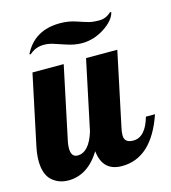

<svg xmlns="http://www.w3.org/2000/svg" viewBox="-112 -765 763 855"><g transform="rotate(-15 269.5 -337.0)"><path d="M546.9 -179.2Q483.4 5.9 346.2 5.9Q256.8 5.9 247.1 -88.9Q188.5 5.9 99.1 5.9Q54.2 5.9 22.9 -22.5Q-7.8 -50.8 -7.8 -113.8Q-7.8 -142.1 0 -179.2L67.9 -500H211.9L140.1 -160.2Q137.2 -144.5 137.2 -131.8Q137.2 -90.8 167 -90.8Q219.7 -90.8 247.1 -179.2L314.9 -500H459L387.2 -160.2Q382.8 -143.1 382.8 -125Q382.8 -90.8 423.8 -90.8Q480 -90.8 504.9 -179.2ZM470.7 -669.9 476.6 -668.9Q468.3 -632.8 419.4 -600.6Q370.1 -568.8 315.4 -568.8Q281.7 -568.8 244.6 -581.5Q207.5 -594.2 188 -600.1Q168.5 -606 147.5 -606Q109.9 -606 81.5 -580.1L75.7 -582Q124 -680.2 242.7 -680.2Q281.2 -680.2 315.2 -668.7Q349.1 -657.2 367.7 -652.1Q386.2 -647 416.5 -647Q446.8 -647 470.7 -669.9Z"/></g></svg>

Font: UVF Lobster12
Style: Regular
Weight: 400
Designer: Pablo Impallari
Foundry: Pablo Impallari. www.impallari.com
Version: Version 1.004